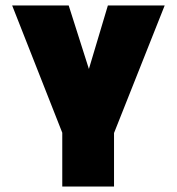

<svg xmlns="http://www.w3.org/2000/svg" viewBox="-20 -520 647 703"><path d="M24.5 -500H231.5L305.5 -267.5L375 -500H583L397.5 -33V163H208V-34Z"/></svg>

Font: Overused Grotesk Black
Style: Regular
Weight: 900
Version: Version 0.004